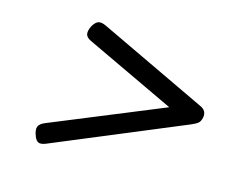

<svg xmlns="http://www.w3.org/2000/svg" viewBox="-77 -819 918 738"><g transform="rotate(15 381.5 -449.5)"><path d="M157 -200Q140 -193 129.5 -196Q119 -199 112 -216Q102 -241 107 -254Q112 -267 132 -275L578 -458L222 -626Q203 -635 200.5 -647.5Q198 -660 207 -679Q218 -699 230 -703Q242 -707 261 -698L689 -495Q706 -488 711.5 -477Q717 -466 714 -453Q711 -438 703 -431Q695 -424 676 -416Z"/></g></svg>

Font: Playwrite DE SAS
Style: Regular
Weight: 400
Designer: Veronika Burian, José Scaglione
Foundry: TypeTogether
Version: Version 1.002